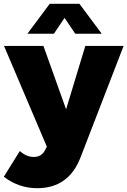

<svg xmlns="http://www.w3.org/2000/svg" viewBox="-36 -785 669 1008"><path d="M498 -608H359L303 -691L247 -608H108L225 -765H381ZM613 -544 385 46Q322 203 159 203Q63 203 -16 143L68 8Q103 39 141 39Q182 39 200 4L210 -15L-15 -544H192L311 -211L412 -544Z"/></svg>

Font: Montserrat Extra Bold
Style: Regular
Weight: 800
Designer: Julieta Ulanovsky
Foundry: Julieta Ulanovsky
Version: Version 3.001;PS 003.001;hotconv 1.0.70;makeotf.lib2.5.58329